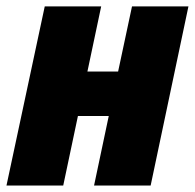

<svg xmlns="http://www.w3.org/2000/svg" viewBox="-21 -573 602 593"><path d="M-1 0 117.2 -553.2H291.5L249 -352.1H343.8L386.7 -553.2H561L444.3 0H269.5L314.9 -214.8H219.7L174.3 0Z"/></svg>

Font: Open Sans SemiCondensed ExtraBold
Style: Italic
Weight: 800
Width: 4
Italic angle: -12°
Designer: Monotype Design Team
Foundry: Monotype Imaging Inc.
Version: Version 3.003